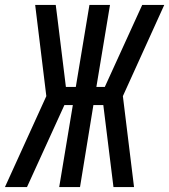

<svg xmlns="http://www.w3.org/2000/svg" viewBox="-37 -755 683 775"><path d="M-17 0 150 -367 105 -735H188L194 -688L229 -404H269L324 -735H407L352 -404H386L537 -735H626L459 -367L504 0H421L380 -331H340L286 0H202L257 -331H223L72 0Z"/></svg>

Font: Iosevka SS04 Extended
Style: Italic
Weight: 400
Width: 7
Italic angle: -9°
Monospace: yes
Designer: Belleve Invis
Foundry: Belleve Invis
Version: Version 19.0.0; ttfautohint (v1.8.4)